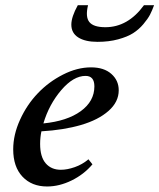

<svg xmlns="http://www.w3.org/2000/svg" viewBox="-20 -692 601 724"><path d="M347.7 -534.2Q301.3 -534.2 275.1 -550.8Q249 -567.4 249 -599.1Q249 -628.4 273.4 -672.4H312Q301.3 -628.4 316.9 -608.9Q332.5 -589.4 377.4 -589.4Q462.4 -589.4 522.9 -672.4H561Q553.7 -652.3 545.7 -636.7Q537.6 -621.1 520.5 -600.8Q503.4 -580.6 481.9 -566.9Q460.4 -553.2 425.5 -543.7Q390.6 -534.2 347.7 -534.2ZM157.7 11.2Q99.6 11.2 64.7 -25.9Q29.8 -63 29.8 -128.9Q29.8 -184.1 55.7 -240.7Q81.5 -297.4 122.6 -340.3Q163.6 -383.3 217.3 -410.6Q271 -438 323.2 -438Q372.1 -438 399.9 -413.3Q427.7 -388.7 427.7 -351.6Q427.7 -307.6 389.2 -273.7Q350.6 -239.7 285.4 -220.7Q220.2 -201.7 136.2 -196.8Q131.3 -173.8 131.3 -149.4Q131.3 -100.6 152.3 -76.2Q173.3 -51.8 209.5 -51.8Q233.4 -51.8 262 -61.8Q290.5 -71.8 313.5 -91.3L328.6 -72.3Q296.4 -34.2 250 -11.5Q203.6 11.2 157.7 11.2ZM302.7 -405.8Q256.8 -405.8 210.9 -352.1Q165 -298.3 143.6 -226.6Q232.9 -235.4 284.4 -272.7Q335.9 -310.1 335.9 -366.2Q335.9 -405.8 302.7 -405.8Z"/></svg>

Font: Elstob 14pt SemiBold
Style: Italic
Weight: 600
Italic angle: -20°
Designer: Peter S. Baker
Version: Version 1.015